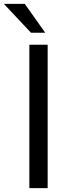

<svg xmlns="http://www.w3.org/2000/svg" viewBox="-56 -971 362 991"><path d="M190 -740V0H95.5V-740ZM177.5 -802H104L-36 -951H72Z"/></svg>

Font: 1883 Sans
Style: Regular
Weight: 400
Designer: 1883 Sans project is a fork of Public Sans.
Version: Version 1.009